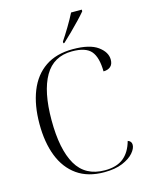

<svg xmlns="http://www.w3.org/2000/svg" viewBox="-136 -1015 858 1109"><g transform="rotate(-15 292.5 -460.5)"><path d="M347 10Q250 10 185.5 -35.5Q121 -81 89 -163Q57 -245 57 -356Q57 -468 90 -551Q123 -634 189 -679Q255 -724 354 -724Q455 -724 503 -689Q551 -654 551 -609Q551 -581 535 -567.5Q519 -554 493 -554Q492 -638 460.5 -675.5Q429 -713 346 -713Q236 -713 183 -621.5Q130 -530 130 -359Q130 -184 183.5 -92Q237 0 354 0Q424 0 465 -32.5Q506 -65 524 -130Q546 -123 546 -101Q546 -79 523.5 -53Q501 -27 457 -8.5Q413 10 347 10ZM311 -781Q332 -812 357.5 -854.5Q383 -897 400 -931H464V-921Q450 -904 424 -876.5Q398 -849 369 -820.5Q340 -792 317 -771H311Z"/></g></svg>

Font: Noto Serif Display Light
Style: Regular
Weight: 300
Designer: Monotype Design Team
Foundry: Monotype Imaging Inc.
Version: Version 2.009